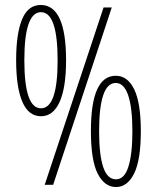

<svg xmlns="http://www.w3.org/2000/svg" viewBox="-20 -744 631 773"><path d="M144 -724Q246 -724 246 -501Q246 -391 220 -333.5Q194 -276 145 -276Q95 -276 70 -334Q45 -392 45 -502Q45 -609 69 -666.5Q93 -724 144 -724ZM430 -714 194 0H160L397 -714ZM145 -695Q78 -695 78 -501Q78 -308 145 -308Q212 -308 212 -501Q212 -695 145 -695ZM446 -439Q494 -439 520.5 -384Q547 -329 547 -216Q547 -100 520 -45.5Q493 9 447 9Q401 9 373.5 -44.5Q346 -98 346 -217Q346 -439 446 -439ZM446 -410Q379 -410 379 -215Q379 -121 395.5 -71.5Q412 -22 447 -22Q481 -22 497 -73Q513 -124 513 -215Q513 -311 496 -360.5Q479 -410 446 -410Z"/></svg>

Font: Noto Sans Lao Looped ExtraCondensed ExtraLight
Style: Regular
Weight: 200
Width: 2
Designer: Mark Frömberg, Ben Mitchell
Foundry: The Fontpad Ltd
Version: Version 1.002; ttfautohint (v1.8.4.7-5d5b)